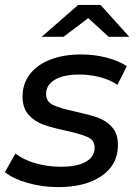

<svg xmlns="http://www.w3.org/2000/svg" viewBox="-32 -757 553 783"><path d="M-12 -55 31 -131Q62 -106 111.5 -91.5Q161 -77 215 -77Q283 -77 318.5 -97.5Q354 -118 354 -155Q354 -185 325.5 -198Q297 -211 237 -224Q181 -236 145.5 -248.5Q110 -261 85 -288.5Q60 -316 60 -363Q60 -415 89.5 -454Q119 -493 173.5 -514Q228 -535 300 -535Q353 -535 403 -522Q453 -509 485 -487L447 -411Q416 -432 375 -442.5Q334 -453 291 -453Q226 -453 191 -431.5Q156 -410 156 -374Q156 -342 185 -328.5Q214 -315 275 -302Q330 -290 365 -278Q400 -266 424.5 -239Q449 -212 449 -166Q449 -85 382.5 -39.5Q316 6 206 6Q140 6 80.5 -11Q21 -28 -12 -55ZM411 -607 328 -683 227 -607H138L287 -737H378L495 -607Z"/></svg>

Font: Idrija
Style: Italic
Weight: 500
Italic angle: -11.3°
Designer: Julieta Ulanovsky
Foundry: Julieta Ulanovsky
Version: Version 7.200